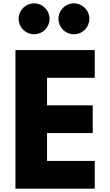

<svg xmlns="http://www.w3.org/2000/svg" viewBox="-20 -1123 656 1143"><path d="M544 -825H72V0H544V-165H260V-331H532V-496H260V-660H544ZM420 -1103C369 -1103 328 -1062 328 -1011C328 -960 369 -919 420 -919C471 -919 512 -960 512 -1011C512 -1062 471 -1103 420 -1103ZM183 -1103C132 -1103 91 -1062 91 -1011C91 -960 132 -919 183 -919C234 -919 275 -960 275 -1011C275 -1062 234 -1103 183 -1103Z"/></svg>

Font: Sztylet
Style: Bd
Weight: 700
Foundry: Cannot Into Space Fonts, PlusOne Fonts
Version: Version 0.12